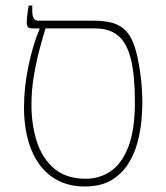

<svg xmlns="http://www.w3.org/2000/svg" viewBox="-20 -667 603 696"><path d="M287 9Q217 9 167.5 -26.5Q118 -62 92.5 -127Q67 -192 67 -278Q67 -350 83 -427Q99 -504 123 -561V-569H145V-564Q136 -535 124 -490.5Q112 -446 103 -393.5Q94 -341 94 -287Q94 -215 113.5 -154Q133 -93 176.5 -56Q220 -19 291 -19Q341 -19 381.5 -46.5Q422 -74 445.5 -135.5Q469 -197 469 -297Q469 -394 454.5 -452.5Q440 -511 408.5 -537.5Q377 -564 325 -564H96Q85 -564 81 -569.5Q77 -575 77 -585Q77 -594 79 -612.5Q81 -631 84 -647H97V-627Q97 -609 102.5 -600.5Q108 -592 119 -592H321Q361 -592 389.5 -583.5Q418 -575 437.5 -554Q457 -533 469 -495Q480 -461 488 -405.5Q496 -350 496 -293Q496 -267 492.5 -228.5Q489 -190 478 -149Q467 -108 444 -72Q421 -36 383 -13.5Q345 9 287 9Z"/></svg>

Font: Noto Serif Hebrew Thin
Style: Regular
Weight: 250
Version: Version 2.003